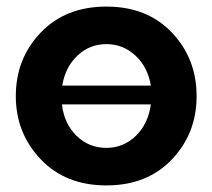

<svg xmlns="http://www.w3.org/2000/svg" viewBox="-20 -553 645 583"><path d="M577 -261Q577 -148 502 -69Q427 10 303 10Q179 10 103.5 -69.5Q28 -149 28 -261Q28 -375 103.5 -454Q179 -533 303 -533Q427 -533 502 -454Q577 -375 577 -261ZM169 -293H438Q429 -349 391.5 -384Q354 -419 303 -419Q252 -419 215 -384Q178 -349 169 -293ZM303 -104Q355 -104 392.5 -140.5Q430 -177 438 -236H168Q175 -177 212.5 -140.5Q250 -104 303 -104Z"/></svg>

Font: Raleway-v4020
Style: Bold
Weight: 700
Designer: Matt McInerney, Pablo Impallari, Rodrigo Fuenzalida
Foundry: Matt McInerney, Pablo Impallari, Rodrigo Fuenzalida
Version: Version 4.020;PS 004.020;hotconv 1.0.88;makeotf.lib2.5.64775